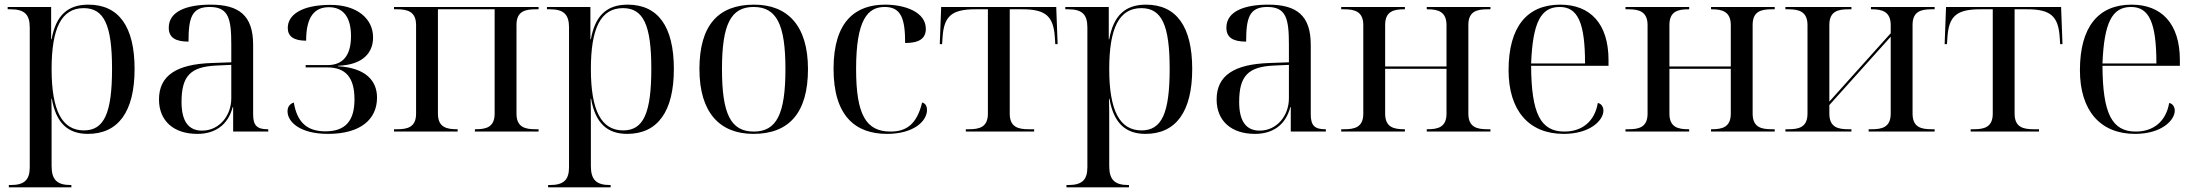

<svg xmlns="http://www.w3.org/2000/svg" viewBox="-20 -566 9448 826"><path d="M18 240H287V230H284C225 230 202 207 202 148V-41C202 -74 202 -108 201 -141H203C221 -38 271 10 358 10C489 10 559 -86 559 -269C559 -452 491 -546 360 -546C270 -546 220 -498 202 -397H200V-536H13V-526H26C85 -526 108 -504 108 -448V153C108 208 85 230 26 230H18ZM341 -5C247 -5 202 -90 202 -269C202 -442 243 -531 340 -531C428 -531 462 -458 462 -270C462 -79 428 -5 341 -5Z M829 10C902 10 960 -25 981 -105H983V0H1134V-10H1131C1086 -10 1069 -26 1069 -74V-373C1069 -500 1008 -546 886 -546C787 -546 706 -519 706 -447C706 -404 735 -387 791 -387C791 -490 805 -536 882 -536C964 -536 975 -485 975 -373V-298L892 -295C739 -290 664 -241 664 -138C664 -46 727 10 829 10ZM849 -4C790 -4 761 -46 761 -127C761 -238 798 -279 911 -284L975 -287V-143C975 -68 923 -4 849 -4Z M1391 10C1533 10 1602 -54 1602 -146C1602 -219 1553 -274 1434 -281V-283C1544 -287 1585 -341 1585 -405C1585 -486 1516 -545 1402 -545C1274 -545 1218 -500 1218 -446C1218 -409 1244 -391 1297 -391C1297 -494 1333 -535 1395 -535C1456 -535 1490 -493 1490 -411C1490 -328 1456 -286 1389 -286H1295V-276H1388C1468 -276 1505 -232 1505 -138C1505 -44 1464 -1 1380 -1C1301 -1 1258 -40 1244 -125C1223 -118 1217 -102 1217 -87C1217 -42 1270 10 1391 10Z M1675 0H1949V-10H1946C1902 -10 1864 -18 1864 -77V-526H2108V-77C2108 -18 2070 -10 2026 -10H2023V0H2297V-10H2284C2240 -10 2202 -18 2202 -77V-459C2202 -518 2240 -526 2284 -526H2297V-536H1675V-526H1688C1732 -526 1770 -517 1770 -458V-77C1770 -18 1732 -10 1688 -10H1675Z M2338 240H2607V230H2604C2545 230 2522 207 2522 148V-41C2522 -74 2522 -108 2521 -141H2523C2541 -38 2591 10 2678 10C2809 10 2879 -86 2879 -269C2879 -452 2811 -546 2680 -546C2590 -546 2540 -498 2522 -397H2520V-536H2333V-526H2346C2405 -526 2428 -504 2428 -448V153C2428 208 2405 230 2346 230H2338ZM2661 -5C2567 -5 2522 -90 2522 -269C2522 -442 2563 -531 2660 -531C2748 -531 2782 -458 2782 -270C2782 -79 2748 -5 2661 -5Z M3221 10C3375 10 3456 -81 3456 -269C3456 -456 3368 -546 3224 -546C3069 -546 2989 -456 2989 -269C2989 -81 3077 10 3221 10ZM3223 0C3124 0 3086 -75 3086 -269C3086 -461 3124 -536 3222 -536C3321 -536 3359 -461 3359 -269C3359 -75 3321 0 3223 0Z M3796 10C3911 10 3968 -45 3968 -93C3968 -111 3960 -122 3947 -125C3924 -29 3877 0 3811 0C3706 0 3663 -72 3663 -269C3663 -482 3713 -536 3786 -536C3856 -536 3874 -487 3874 -381C3931 -381 3963 -398 3963 -442C3963 -515 3872 -546 3788 -546C3662 -546 3566 -476 3566 -270C3566 -67 3660 10 3796 10Z M4135 0H4429V-10H4406C4362 -10 4324 -18 4324 -77V-526H4378C4478 -526 4512 -497 4518 -406L4520 -376H4530L4524 -536H4029L4023 -376H4033L4035 -406C4041 -497 4075 -526 4176 -526H4230V-77C4230 -18 4192 -10 4148 -10H4135Z M4568 240H4837V230H4834C4775 230 4752 207 4752 148V-41C4752 -74 4752 -108 4751 -141H4753C4771 -38 4821 10 4908 10C5039 10 5109 -86 5109 -269C5109 -452 5041 -546 4910 -546C4820 -546 4770 -498 4752 -397H4750V-536H4563V-526H4576C4635 -526 4658 -504 4658 -448V153C4658 208 4635 230 4576 230H4568ZM4891 -5C4797 -5 4752 -90 4752 -269C4752 -442 4793 -531 4890 -531C4978 -531 5012 -458 5012 -270C5012 -79 4978 -5 4891 -5Z M5379 10C5452 10 5510 -25 5531 -105H5533V0H5684V-10H5681C5636 -10 5619 -26 5619 -74V-373C5619 -500 5558 -546 5436 -546C5337 -546 5256 -519 5256 -447C5256 -404 5285 -387 5341 -387C5341 -490 5355 -536 5432 -536C5514 -536 5525 -485 5525 -373V-298L5442 -295C5289 -290 5214 -241 5214 -138C5214 -46 5277 10 5379 10ZM5399 -4C5340 -4 5311 -46 5311 -127C5311 -238 5348 -279 5461 -284L5525 -287V-143C5525 -68 5473 -4 5399 -4Z M5750 0H6024V-10H6021C5977 -10 5939 -18 5939 -77V-270H6203V-77C6203 -18 6165 -10 6121 -10H6118V0H6392V-10H6379C6335 -10 6297 -18 6297 -77V-459C6297 -518 6335 -526 6379 -526H6392V-536H6118V-526H6121C6165 -526 6203 -517 6203 -458V-280H5939V-459C5939 -518 5977 -526 6021 -526H6024V-536H5750V-526H5763C5807 -526 5845 -517 5845 -458V-77C5845 -18 5807 -10 5763 -10H5750Z M6707 10C6822 10 6878 -49 6878 -90C6878 -105 6870 -120 6854 -123C6840 -42 6785 0 6710 0C6607 0 6568 -79 6567 -283H6900V-307C6900 -465 6821 -546 6692 -546C6550 -546 6470 -451 6470 -264C6470 -91 6557 10 6707 10ZM6799 -293H6567C6574 -468 6608 -536 6690 -536C6768 -536 6799 -468 6799 -293Z M6973 0H7247V-10H7244C7200 -10 7162 -18 7162 -77V-270H7426V-77C7426 -18 7388 -10 7344 -10H7341V0H7615V-10H7602C7558 -10 7520 -18 7520 -77V-459C7520 -518 7558 -526 7602 -526H7615V-536H7341V-526H7344C7388 -526 7426 -517 7426 -458V-280H7162V-459C7162 -518 7200 -526 7244 -526H7247V-536H6973V-526H6986C7030 -526 7068 -517 7068 -458V-77C7068 -18 7030 -10 6986 -10H6973Z M7661 0H7945V-10H7932C7888 -10 7850 -18 7850 -77V-114L8114 -408V-77C8114 -18 8076 -10 8032 -10H8019V0H8303V-10H8290C8246 -10 8208 -18 8208 -77V-459C8208 -518 8246 -526 8290 -526H8303V-536H8029V-526H8032C8076 -526 8114 -517 8114 -458V-423L7850 -129V-459C7850 -518 7888 -526 7932 -526H7945V-536H7661V-526H7674C7718 -526 7756 -517 7756 -458V-77C7756 -18 7718 -10 7674 -10H7661Z M8458 0H8752V-10H8729C8685 -10 8647 -18 8647 -77V-526H8701C8801 -526 8835 -497 8841 -406L8843 -376H8853L8847 -536H8352L8346 -376H8356L8358 -406C8364 -497 8398 -526 8499 -526H8553V-77C8553 -18 8515 -10 8471 -10H8458Z M9165 10C9280 10 9336 -49 9336 -90C9336 -105 9328 -120 9312 -123C9298 -42 9243 0 9168 0C9065 0 9026 -79 9025 -283H9358V-307C9358 -465 9279 -546 9150 -546C9008 -546 8928 -451 8928 -264C8928 -91 9015 10 9165 10ZM9257 -293H9025C9032 -468 9066 -536 9148 -536C9226 -536 9257 -468 9257 -293Z"/></svg>

Font: Noto Serif Display
Style: Regular
Weight: 400
Designer: Monotype Design Team
Foundry: Monotype Imaging Inc.
Version: Version 2.009